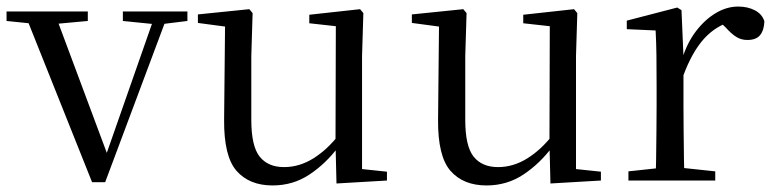

<svg xmlns="http://www.w3.org/2000/svg" viewBox="-28 -551 2359 586"><path d="M253 5 45 -516H137L306 -63H289L295 -76L449 -516H488L293 5ZM-8 -487V-516H240V-487L131 -477H90ZM347 -487V-516H544V-487L463 -477H446Z M804 15Q733 15 694 -29.5Q655 -74 656 -186L659 -484L681 -467L576 -481V-507L733 -523L743 -511L739 -380V-185Q739 -105 764.5 -73Q790 -41 839 -41Q886 -41 929 -68Q972 -95 1008 -142L1031 -103H1005Q966 -51 916 -18Q866 15 804 15ZM999 9 996 -114V-116L997 -471L916 -480V-506L1071 -523L1081 -511L1077 -380V-35L1153 -27V0Z M1457 15Q1386 15 1347 -29.5Q1308 -74 1309 -186L1312 -484L1334 -467L1229 -481V-507L1386 -523L1396 -511L1392 -380V-185Q1392 -105 1417.5 -73Q1443 -41 1492 -41Q1539 -41 1582 -68Q1625 -95 1661 -142L1684 -103H1658Q1619 -51 1569 -18Q1519 15 1457 15ZM1652 9 1649 -114V-116L1650 -471L1569 -480V-506L1724 -523L1734 -511L1730 -380V-35L1806 -27V0Z M1890 0V-28L2001 -40H2042L2155 -28V0ZM1973 0Q1974 -24 1974.5 -65Q1975 -106 1975.5 -150.5Q1976 -195 1976 -229V-289Q1976 -341 1975.5 -381Q1975 -421 1973 -458L1885 -462V-488L2039 -528L2052 -520L2058 -379V-378V-229Q2058 -195 2058.5 -150.5Q2059 -106 2059.5 -65Q2060 -24 2061 0ZM2057 -319 2036 -371H2054Q2069 -420 2096 -455.5Q2123 -491 2156.5 -511Q2190 -531 2225 -531Q2254 -531 2276 -519.5Q2298 -508 2305 -486Q2304 -459 2292 -444Q2280 -429 2253 -429Q2234 -429 2219 -438.5Q2204 -448 2187 -467L2164 -489L2209 -487Q2157 -473 2120.5 -432.5Q2084 -392 2057 -319Z"/></svg>

Font: Noto Serif JP ExtraLight
Style: Regular
Weight: 400
Version: Version 2.003-H1;hotconv 1.1.1;makeotfexe 2.6.0